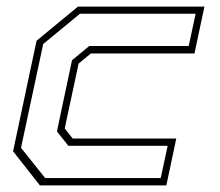

<svg xmlns="http://www.w3.org/2000/svg" viewBox="-20 -560 665 580"><path d="M100.5 0 19.5 -103 90.5 -437 215.5 -540H597.5L567.5 -398.5H254.5L217.5 -368L175.5 -172L199.5 -141.5H512.5L482.5 0ZM116.5 -22H465.5L486.5 -119.5H186.5L152 -163L197.5 -378L249.5 -421H550L571 -518.5H221.5L110.5 -427L43.5 -113.5Z"/></svg>

Font: Tourney ExtraLight
Style: Italic
Weight: 250
Italic angle: -12°
Version: Version 1.015